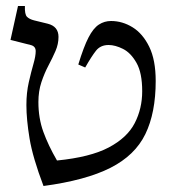

<svg xmlns="http://www.w3.org/2000/svg" viewBox="-20 -605 579 640"><path d="M350 -535Q388 -535 422 -514Q456 -493 477.5 -449Q499 -405 499 -335Q499 -229 464.5 -158Q430 -87 348 -45.5Q266 -4 125 15Q89 -80 78.5 -143.5Q68 -207 68 -255Q68 -296 76 -331Q84 -366 91.5 -392Q99 -418 99 -434.5Q99 -451 82 -455L15 -472L40 -585H63Q62 -557 70 -549Q78 -541 94 -537L139 -526Q175 -517 175 -482Q175 -458 165 -435Q155 -412 141.5 -386.5Q128 -361 118 -331Q108 -301 108 -265Q108 -211 124.5 -165.5Q141 -120 170 -70Q281 -81 342.5 -113.5Q404 -146 429 -194.5Q454 -243 454 -301Q454 -362 435 -395.5Q416 -429 390 -442Q364 -455 342 -455Q315 -455 300 -436Q285 -417 264 -380L241 -390Q259 -449 275 -480Q291 -511 309.5 -523Q328 -535 350 -535Z"/></svg>

Font: Bona Nova SC
Style: Regular
Weight: 400
Designer: Mateusz Machalski
Foundry: Capitalics
Version: Version 4.001; ttfautohint (v1.8.4.7-5d5b)